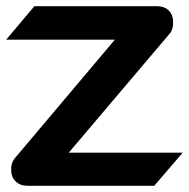

<svg xmlns="http://www.w3.org/2000/svg" viewBox="-35 -600 610 620"><path d="M-15 -472H336L12 -88C4 -78 1 -66 1 -54C1 -41 3 -26 16 -14C28 -2 43 0 56 0H463L555 -107H187L516 -495C522 -505 524 -516 524 -525C524 -538 523 -553 510 -566C498 -578 483 -580 469 -580H76Z"/></svg>

Font: Charger Pro
Style: UltraExt
Weight: 900
Designer: Jasper
Foundry: Cannot Into Space Fonts
Version: Version 1.09